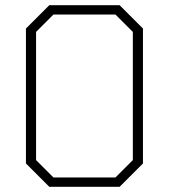

<svg xmlns="http://www.w3.org/2000/svg" viewBox="-20 -720 651 740"><path d="M80 -90V-610L170 -700H441L531 -610V-90L441 0H170ZM425 -36 492 -103V-597L425 -664H186L119 -597V-103L186 -36Z"/></svg>

Font: Chakra Petch ExtraLight
Style: Regular
Weight: 275
Designer: Katatrad Aksorn Co.,Ltd.
Foundry: Cadson Demak Co.,Ltd.
Version: Version 1.000; ttfautohint (v1.6)